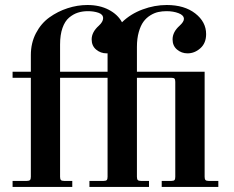

<svg xmlns="http://www.w3.org/2000/svg" viewBox="-20 -740 926 760"><path d="M29.8 -456.1H102.1V-522Q102.1 -569.8 122.3 -608.6Q142.6 -647.5 175.5 -671.1Q208.5 -694.8 247.6 -707.5Q286.6 -720.2 326.2 -720.2Q374.5 -720.2 410.4 -701.4Q446.3 -682.6 462.9 -651.9Q497.1 -685.1 544.4 -702.6Q591.8 -720.2 640.1 -720.2Q710 -720.2 752.9 -686.8Q795.9 -653.3 795.9 -605Q795.9 -569.3 773.2 -549.1Q750.5 -528.8 722.2 -528.8Q698.7 -528.8 680.9 -543.7Q663.1 -558.6 663.1 -584Q663.1 -613.3 690.9 -638.2Q708 -653.8 708 -665Q708 -679.7 687 -687.7Q666 -695.8 639.2 -695.8Q622.1 -695.8 606.4 -692.4Q590.8 -689 575 -679.2Q559.1 -669.4 547.9 -654.1Q536.6 -638.7 529.3 -613Q522 -587.4 522 -554.2V-456.1H790V-40Q790 -30.8 793.5 -27.3Q796.9 -23.9 806.2 -23.9H844.2V0H620.1V-23.9H658.2Q667.5 -23.9 670.7 -27.3Q673.8 -30.8 673.8 -40V-416Q673.8 -425.3 670.7 -428.7Q667.5 -432.1 658.2 -432.1H522V-40Q522 -30.8 525.4 -27.3Q528.8 -23.9 538.1 -23.9H569.8V0H334V-23.9H390.1Q399.4 -23.9 402.6 -27.3Q405.8 -30.8 405.8 -40V-432.1H217.8V-40Q217.8 -30.8 221.2 -27.3Q224.6 -23.9 233.9 -23.9H266.1V0H29.8V-23.9H85.9Q95.2 -23.9 98.6 -27.3Q102.1 -30.8 102.1 -40V-432.1H29.8ZM405.8 -528.8H401.9Q378.4 -528.8 360.6 -543.7Q342.8 -558.6 342.8 -584Q342.8 -612.8 371.1 -638.2Q388.2 -653.8 388.2 -668Q388.2 -683.1 369.6 -689.5Q351.1 -695.8 328.1 -695.8Q306.2 -695.8 288.1 -689.9Q270 -684.1 253.4 -670.2Q236.8 -656.2 227.3 -629.2Q217.8 -602.1 217.8 -564V-456.1H405.8V-512.2Z"/></svg>

Font: Flanker Steampunk
Style: Bold
Weight: 700
Designer: Alexey Kryukov, Leonardo Di Lena
Foundry: Alexey Kryukov, Leonardo Di Lena
Version: 1.210